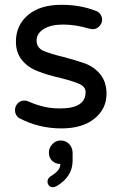

<svg xmlns="http://www.w3.org/2000/svg" viewBox="-20 -529 509 807"><path d="M59.6 -33.2Q43 -44.9 43 -66.4Q43 -82 54.2 -94.2Q65.4 -106.4 82 -106.4Q91.8 -106.4 99.6 -102.5Q132.8 -87.9 164.1 -80.6Q195.3 -73.2 232.4 -73.2Q339.8 -73.2 339.8 -141.6Q339.8 -163.1 316.4 -174.8Q292 -186.5 234.4 -201.2Q177.7 -213.9 139.6 -229.5Q97.7 -245.1 72.3 -276.4Q46.9 -307.6 46.9 -353.5Q46.9 -422.9 97.7 -465.8Q148.4 -508.8 238.3 -508.8Q316.4 -508.8 379.9 -484.4Q393.6 -480.5 401.4 -469.7Q409.2 -459 409.2 -446.3Q409.2 -430.7 397.5 -418.5Q385.7 -406.2 369.1 -406.2L356.4 -408.2Q297.9 -425.8 245.1 -425.8Q194.3 -425.8 164.1 -407.2Q133.8 -388.7 133.8 -358.4Q133.8 -330.1 160.2 -316.4Q188.5 -303.7 245.1 -290Q297.9 -276.4 338.9 -261.7Q378.9 -246.1 403.3 -214.4Q427.7 -182.6 427.7 -134.8Q427.7 -71.3 377 -30.3Q326.2 10.7 238.3 10.7Q141.6 10.7 59.6 -33.2ZM179.7 234.4Q179.7 221.7 191.4 212.9Q213.9 199.2 223.6 187.5Q233.4 175.8 233.4 160.2Q212.9 160.2 199.2 147Q185.5 133.8 185.5 112.3Q185.5 91.8 200.2 76.7Q214.8 61.5 235.4 61.5Q256.8 61.5 271 76.7Q285.2 91.8 285.2 114.3V146.5Q285.2 212.9 218.8 252.9Q209 257.8 202.1 257.8Q192.4 257.8 186 251Q179.7 244.1 179.7 234.4Z"/></svg>

Font: KTXP_ComRound
Style: Medium
Weight: 500
Version: Version 1.01;May 16, 2022;FontCreator 13.0.0.2683 64-bit